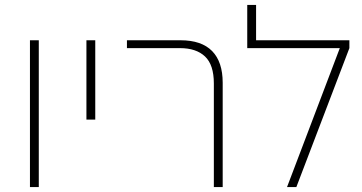

<svg xmlns="http://www.w3.org/2000/svg" viewBox="-20 -762 1473 782"><path d="M102 -598H138V0H102Z M332 -598H368V-275H332Z M851 -422Q851 -498 815 -532Q779 -566 713 -566H497V-598H715Q801 -598 844 -554Q887 -510 887 -425V0H851Z M1364 -566H987V-742H1023V-598H1403V-566L1187 0H1149Z"/></svg>

Font: IBM Plex Sans Hebrew ExtraLight
Style: Regular
Weight: 200
Designer: Mike Abbink, Paul van der Laan, Pieter van Rosmalen, Yanek Iontef
Foundry: Bold Monday
Version: Version 1.2